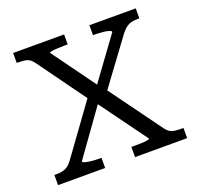

<svg xmlns="http://www.w3.org/2000/svg" viewBox="-124 -844 1005 977"><g transform="rotate(-20 378.0 -355.0)"><path d="M44 -656V-710H320V-656H303Q285 -656 266 -655Q247 -654 234 -652Q221 -650 221 -646L407 -390L414 -388L632 -89Q649 -66 666.5 -60.5Q684 -55 712 -55H728V0H446V-55H463Q481 -55 500 -55.5Q519 -56 532 -58.5Q545 -61 545 -64L346 -337L339 -340L134 -623Q117 -646 99.5 -651Q82 -656 54 -656ZM29 0V-55H44Q71 -55 90.5 -64Q110 -73 130 -101L333 -381L373 -336L184 -72Q184 -67 197 -63Q210 -59 229.5 -57Q249 -55 267 -55H284V0ZM420 -355 379 -397 555 -638Q555 -644 542 -648Q529 -652 510 -654Q491 -656 472 -656H457V-710H708V-656H698Q670 -656 650 -647Q630 -638 609 -611Z"/></g></svg>

Font: Roboto Serif
Style: Regular
Weight: 400
Designer: Greg Gazdowicz
Foundry: Commercial Type
Version: Version 1.008